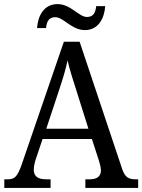

<svg xmlns="http://www.w3.org/2000/svg" viewBox="-20 -918 695 938"><path d="M395 -771C460 -771 490 -828 494 -888H450C447 -861 439 -835 405 -835C365 -835 326 -898 261 -898C195 -898 165 -841 161 -781H205C208 -808 215 -834 250 -834C291 -834 329 -771 395 -771ZM1 0H227V-42H205C164 -42 145 -58 145 -89C145 -103 149 -122 154 -138L188 -239H429L464 -131C469 -114 473 -98 473 -86C473 -57 455 -42 418 -42H397V0H655V-42H644C607 -42 591 -52 577 -92L369 -714H292L88 -120C66 -56 53 -42 18 -42H1ZM206 -289 269 -479C288 -536 301 -579 310 -623C320 -579 336 -529 355 -470L412 -289Z"/></svg>

Font: Noto Serif Ethiopic SmCn
Style: Regular
Weight: 400
Width: 4
Designer: Monotype Design Team
Foundry: Monotype Imaging Inc.
Version: Version 2.102